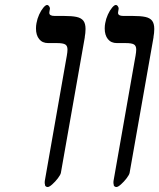

<svg xmlns="http://www.w3.org/2000/svg" viewBox="-20 -744 640 771"><path d="M597 -597 500.5 -50Q499 -42 488.5 -28.2Q478 -14.5 466 -3.8Q454 7 447.5 7Q442 7 438.8 3.5Q435.5 0 436.5 -5Q435.5 -5 435.5 -10.5Q435.5 -17 436.5 -21L520.5 -499Q521.5 -503.5 524.2 -519.5Q527 -535.5 527 -545Q527 -560 518 -565.5Q509 -571 484.5 -571H449.5Q426 -571 413.2 -587Q400.5 -603 400.5 -629.5Q400.5 -641 402.5 -651Q405.5 -668.5 413.2 -685.5Q421 -702.5 430 -713.2Q439 -724 445 -724Q450 -724 453.5 -718.5Q457 -713 456.5 -709L454.5 -697Q454 -695.5 454 -692.5Q454 -680 475 -680H512Q545 -680 563.5 -676Q582 -672 590.8 -660.8Q599.5 -649.5 599.5 -627.5Q599.5 -612 596 -593ZM321 -597 224.5 -50Q223 -42 212.5 -28.2Q202 -14.5 190 -3.8Q178 7 171.5 7Q166 7 162.8 3.5Q159.5 0 160.5 -5Q159.5 -5 159.5 -10.5Q159.5 -17 160.5 -21L244.5 -499Q245.5 -503.5 248.2 -519.5Q251 -535.5 251 -545Q251 -560 242 -565.5Q233 -571 208.5 -571H173.5Q150 -571 137.2 -587Q124.5 -603 124.5 -629.5Q124.5 -641 126.5 -651Q129.5 -668.5 137.2 -685.5Q145 -702.5 154 -713.2Q163 -724 169 -724Q174 -724 177.5 -718.5Q181 -713 180.5 -709L178.5 -697Q178 -695.5 178 -692.5Q178 -680 199 -680H236Q269 -680 287.5 -676Q306 -672 314.8 -660.8Q323.5 -649.5 323.5 -627.5Q323.5 -612 320 -593Z"/></svg>

Font: JuliaMono SemiBoldItalic
Style: Regular
Weight: 600
Italic angle: -9°
Monospace: yes
Designer: cormullion
Foundry: corm
Version: Version 0.049; ttfautohint (v1.8.4)